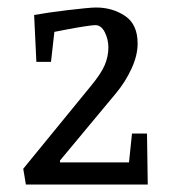

<svg xmlns="http://www.w3.org/2000/svg" viewBox="-20 -492 466 512"><path d="M49 0 42 -42 221 -261Q250 -296 259.5 -319Q269 -342 269 -365Q269 -387 259.5 -406Q250 -425 234 -425Q227 -425 204.5 -421.5Q182 -418 158.5 -413.5Q135 -409 125 -407L116 -327H77L71 -452Q87 -455 111 -458.5Q135 -462 160.5 -465Q186 -468 206.5 -470Q227 -472 236 -472Q280 -472 313.5 -449.5Q347 -427 347 -376Q347 -344 330.5 -308.5Q314 -273 289 -243L140 -64V-59H324L332 -136H372L374 0Z"/></svg>

Font: Grenze Gotisch Light
Style: Regular
Weight: 300
Designer: Renata Polastri
Foundry: Omnibus-Type
Version: Version 1.001